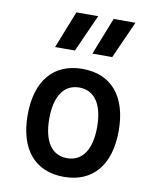

<svg xmlns="http://www.w3.org/2000/svg" viewBox="-89 -863 763 941"><g transform="rotate(10 293.0 -392.5)"><path d="M293 9.8C436.5 9.8 519.5 -87.9 519.5 -258.8C519.5 -429.7 436.5 -527.3 293 -527.3C149.4 -527.3 66.4 -429.7 66.4 -258.8C66.4 -87.9 149.4 9.8 293 9.8ZM293 -83C216.8 -83 173.8 -146.5 173.8 -258.8C173.8 -371.1 216.8 -434.6 293 -434.6C369.1 -434.6 412.1 -371.1 412.1 -258.8C412.1 -146.5 369.1 -83 293 -83ZM141.1 -609.4H239.7L322.8 -794.9H214.4ZM326.7 -609.4H425.3L508.3 -794.9H399.9Z"/></g></svg>

Font: CaskaydiaCove Nerd Font
Style: Regular
Weight: 400
Designer: Aaron Bell
Foundry: Saja Typeworks
Version: Version 2111.1;Nerd Fonts 2.3.3